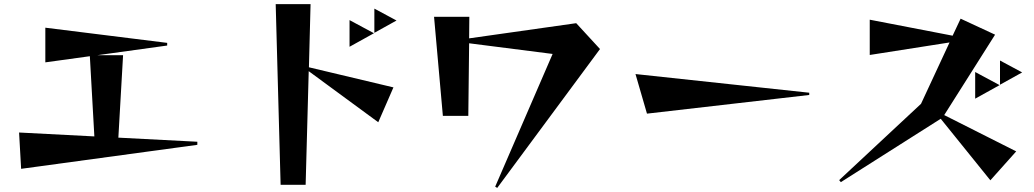

<svg xmlns="http://www.w3.org/2000/svg" viewBox="-20 -836 5040 936"><path d="M73 -190 440 -171 418 -562 201 -532V-701L795 -627V-614L455 -567H580L557 -165L942 -145V-130L83 -13Z M1324 -816H1494L1486 -508L1898 -410L1824 -240L1485 -489L1470 65H1348ZM1684 -738 1803 -674 1684 -608ZM1805 -794 1913 -736 1805 -676Z M2394 74 2674 -573 2267 -625 2263 -271H2139L2096 -754H2268L2267 -649L2789 -723L2905 -597L2404 80Z M3078 -475 3925 -384V-373L3134 -282Z M4071 42 4470 -330 4609 -629 4220 -568V-740L4624 -662L4663 -745L4831 -667L4583 -275L4934 -98L4808 43L4566 -257L4079 52ZM4734 -485 4853 -421 4734 -355ZM4855 -541 4963 -483 4855 -423Z"/></svg>

Font: Tiejili SC
Style: Regular
Weight: 400
Designer: Buernia
Foundry: Ershou Xiaoxi Press
Version: Version 1.100